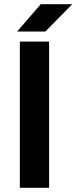

<svg xmlns="http://www.w3.org/2000/svg" viewBox="-20 -899 366 919"><path d="M75 -700H215V0H75ZM175 -879H326L197 -748H62Z"/></svg>

Font: Oak Sans
Style: Bold
Weight: 700
Designer: Erik Kennedy, Walven
Foundry: Erik Kennedy, Walven
Version: Version 1.000